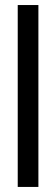

<svg xmlns="http://www.w3.org/2000/svg" viewBox="-20 -738 220 758"><path d="M50 -718.1H131.6V0H50Z"/></svg>

Font: Puralecka Narrow
Style: Regular
Weight: 400
Designer: Hector Gatti, Marcela Romero, Pablo Cosgaya and Nicolas Silva
Version: Version 1.004;PS 001.004;hotconv 1.0.70;makeotf.lib2.5.58329